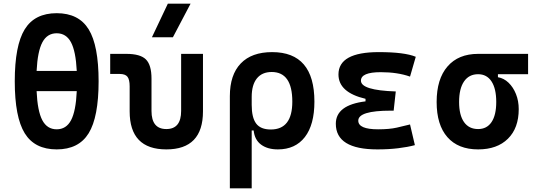

<svg xmlns="http://www.w3.org/2000/svg" viewBox="-20 -815 2970 1060"><path d="M293 9.8Q171.4 9.8 116.5 -79.3Q61.5 -168.5 61.5 -366.2Q61.5 -564 116.5 -653.1Q171.4 -742.2 293 -742.2Q414.6 -742.2 469.5 -653.1Q524.4 -564 524.4 -366.2Q524.4 -168.5 469.5 -79.3Q414.6 9.8 293 9.8ZM293 -101.1Q345.7 -101.1 372.3 -151.4Q398.9 -201.7 403.8 -312H182.1Q187 -201.7 213.6 -151.4Q240.2 -101.1 293 -101.1ZM182.1 -423.3H403.8Q398.4 -532.2 371.8 -581.8Q345.2 -631.3 293 -631.3Q240.7 -631.3 214.1 -581.8Q187.5 -532.2 182.1 -423.3Z M898.4 9.8Q695.8 9.8 695.8 -200.2V-338.4Q695.8 -376 683.6 -391.4Q671.4 -406.7 641.1 -406.7H588.4V-517.6H677.7Q754.4 -517.6 785.4 -487.1Q816.4 -456.5 816.4 -380.9V-202.6Q816.4 -102.5 898.4 -102.5Q980 -102.5 980 -202.6V-517.6H1100.6V-200.2Q1100.6 9.8 898.4 9.8ZM818.8 -609.4 906.7 -794.9H1032.2L934.6 -609.4Z M1514.2 9.8Q1457 9.8 1421.4 -16.6Q1385.7 -43 1380.4 -94.7H1369.6V224.6H1249V-284.2Q1249 -401.9 1309.1 -464.6Q1369.1 -527.3 1482.4 -527.3Q1715.8 -527.3 1715.8 -253.9Q1715.8 -126.5 1663.1 -58.3Q1610.4 9.8 1514.2 9.8ZM1369.6 -235.8Q1369.6 -165.5 1394.3 -132.8Q1418.9 -100.1 1475.1 -100.1Q1593.8 -100.1 1593.8 -253.9Q1593.8 -417.5 1480 -417.5Q1426.8 -417.5 1398.2 -382.1Q1369.6 -346.7 1369.6 -279.8Z M2063.5 9.8Q1834 9.8 1834 -131.8Q1834 -235.4 1998 -255.4V-269.5Q1848.6 -304.7 1848.6 -403.8Q1848.6 -527.3 2071.3 -527.3Q2213.4 -527.3 2275.4 -501.5L2243.7 -392.1Q2174.8 -416.5 2082 -416.5Q1972.7 -416.5 1972.7 -369.6Q1972.7 -316.4 2165 -310.1L2153.3 -204.1H2137.7Q1958 -204.1 1958 -148.9Q1958 -101.1 2067.4 -101.1Q2129.9 -101.1 2170.7 -110.4Q2211.4 -119.6 2243.7 -127.9L2270.5 -13.7Q2230.5 -2.9 2178.2 3.4Q2126 9.8 2063.5 9.8Z M2619.6 9.8Q2509.3 9.8 2450 -57.9Q2390.6 -125.5 2390.6 -252Q2390.6 -378.9 2450.7 -448.2Q2510.7 -517.6 2619.6 -517.6H2895.5V-405.3H2729V-388.7Q2761.7 -383.3 2787.6 -358.4Q2813.5 -333.5 2828.6 -295.7Q2843.8 -257.8 2843.8 -212.4Q2843.8 -107.9 2784.2 -49.1Q2724.6 9.8 2619.6 9.8ZM2619.6 -102.5Q2668 -102.5 2693.8 -141.1Q2719.7 -179.7 2719.7 -252Q2719.7 -325.7 2693.6 -365.5Q2667.5 -405.3 2619.6 -405.3Q2569.3 -405.3 2542 -365.5Q2514.6 -325.7 2514.6 -252Q2514.6 -179.7 2541.7 -141.1Q2568.8 -102.5 2619.6 -102.5Z"/></svg>

Font: Cascadia Mono NF SemiBold
Style: Regular
Weight: 600
Monospace: yes
Designer: Aaron Bell
Foundry: Saja Typeworks
Version: Version 2404.023; ttfautohint (v1.8.4)